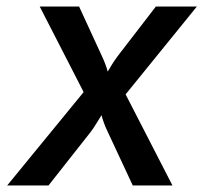

<svg xmlns="http://www.w3.org/2000/svg" viewBox="-20 -570 640 590"><path d="M2 0 237 -287 102 -550H223L293 -398Q306 -370 311 -350Q316 -359 324.5 -372.5Q333 -386 342 -398L459 -550H585L366 -280L510 0H388L311 -165Q305 -177 299.5 -192Q294 -207 292 -216Q286 -207 277 -192Q268 -177 259 -165L129 0Z"/></svg>

Font: NKDuy Mono SemiBold
Style: Italic
Weight: 600
Italic angle: -9°
Monospace: yes
Designer: NKDuy
Foundry: NKDuy
Version: Version 2.251; ttfautohint (v1.8.4.7-5d5b)